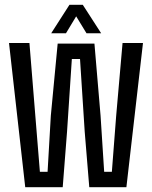

<svg xmlns="http://www.w3.org/2000/svg" viewBox="-20 -779 632 799"><path d="M85 0 17.5 -600H102.5L127 -297.5L146 -64H178L191.5 -297.5L220 -597.5H373L398.5 -297.5L413.5 -64H445.5L463.5 -297.5L490 -600H575L506 0H351.5L332.5 -231L313 -533.5H279L259 -231L241 0ZM193 -640.5 269 -759H324.5L401 -640.5H340L297 -711L254.5 -640.5Z"/></svg>

Font: Big Shoulders
Style: Regular
Weight: 400
Designer: Patric King
Foundry: XO Type Co
Version: Version 2.002